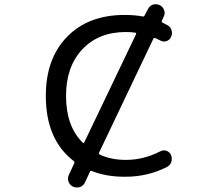

<svg xmlns="http://www.w3.org/2000/svg" viewBox="-20 -832 1040 890"><path d="M700.2 -655.3Q693.4 -658.2 690.4 -651.4L439.5 -125Q436.5 -118.2 443.4 -115.2Q495.1 -90.8 563.5 -90.8Q645.5 -90.8 721.7 -129.9Q735.4 -137.7 750.5 -133.3Q765.6 -128.9 772.5 -114.3Q776.4 -105.5 776.4 -95.7Q776.4 -88.9 774.4 -82Q769.5 -66.4 754.9 -58.6Q666 -12.7 561.5 -12.7Q559.6 -12.7 557.6 -12.7Q471.7 -12.7 406.2 -39.1Q399.4 -42 396.5 -35.2L374 13.7Q366.2 29.3 350.6 35.2Q342.8 37.1 335.9 37.1Q327.1 37.1 318.4 33.2Q303.7 26.4 297.9 10.7Q294.9 2.9 294.9 -3.9Q294.9 -12.7 298.8 -20.5L324.2 -75.2Q327.1 -82 321.3 -85.9Q192.4 -184.6 192.4 -387.7Q192.4 -560.5 291 -661.6Q389.6 -762.7 557.6 -762.7Q604.5 -762.7 640.6 -755.9Q647.5 -753.9 650.4 -760.7L666 -790Q672.9 -804.7 688.5 -810.5Q696.3 -812.5 702.1 -812.5Q710.9 -812.5 719.7 -808.6Q734.4 -801.8 740.2 -786.1Q743.2 -779.3 743.2 -772.5Q743.2 -763.7 739.3 -755.9L730.5 -736.3Q727.5 -729.5 734.4 -726.6Q745.1 -721.7 756.8 -714.8Q771.5 -707 775.4 -690.4Q777.3 -684.6 777.3 -678.7Q777.3 -668.9 772.5 -660.2Q765.6 -645.5 751 -641.1Q736.3 -636.7 722.7 -644.5Q710.9 -650.4 700.2 -655.3ZM563.5 -683.6Q436.5 -683.6 361.3 -603Q286.1 -522.5 286.1 -387.7Q286.1 -247.1 363.3 -170.9Q365.2 -168.9 367.2 -168.9Q369.1 -168.9 371.1 -172.9L610.4 -672.9Q611.3 -674.8 611.3 -676.8Q611.3 -679.7 606.4 -680.7Q585.9 -683.6 563.5 -683.6Z"/></svg>

Font: Rounded Mgen+ 1m regular
Style: Regular
Weight: 400
Designer: [Source Han Sans]
Ryoko NISHIZUKA  (kana & ideographs); Paul D. Hunt (Latin, Greek & Cyrillic); Wenlong ZHANG  (bopomofo
Version: Version 1.059.20150602